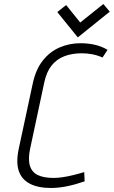

<svg xmlns="http://www.w3.org/2000/svg" viewBox="-20 -925 566 955"><path d="M526 -867 494 -905 379 -813 309 -900 265 -865 367 -739ZM490 -639 515 -677Q487 -694 453 -702Q419 -710 380 -710Q325 -710 276.5 -689Q228 -668 193 -624Q158 -580 143 -510L73 -184Q59 -117 73.5 -74.5Q88 -32 129 -11Q170 10 233 10Q271 10 313 1.5Q355 -7 401 -23L399 -69Q369 -60 342 -53.5Q315 -47 291 -43.5Q267 -40 247 -40Q197 -40 167.5 -54.5Q138 -69 128.5 -101.5Q119 -134 130 -186L200 -514Q211 -567 236.5 -599Q262 -631 300.5 -645.5Q339 -660 387 -660Q413 -660 439 -655Q465 -650 490 -639Z"/></svg>

Font: Advent Pro
Style: Italic
Weight: 400
Italic angle: -12°
Designer: VivaRado, Andreas Kalpakidis
Foundry: VivaRado, Andreas Kalpakidis
Version: Version 3.000